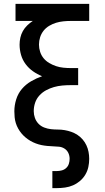

<svg xmlns="http://www.w3.org/2000/svg" viewBox="-20 -755 540 990"><path d="M250 215V127H273Q286 127 299 123.5Q312 120 321.5 111Q331 102 335 89.5Q339 77 339 64Q339 48 332.5 34Q326 20 313 11.5Q300 3 284.5 1.5Q269 0 254 -0.5Q239 -1 223.5 -2.5Q208 -4 193.5 -7Q179 -10 164.5 -15.5Q150 -21 137 -28.5Q124 -36 112 -46Q100 -56 90.5 -67.5Q81 -79 73.5 -92.5Q66 -106 61.5 -120.5Q57 -135 55.5 -150.5Q54 -166 54 -181Q54 -212 63.5 -242.5Q73 -273 93 -296.5Q113 -320 140.5 -336Q168 -352 197 -362Q172 -372 150 -387.5Q128 -403 112 -424.5Q96 -446 88.5 -472Q81 -498 81 -525Q81 -543 85 -561Q89 -579 98 -595Q107 -611 120.5 -624Q134 -637 149 -647H60V-735H440V-647H345Q326 -647 306.5 -645Q287 -643 269 -637.5Q251 -632 234 -622Q217 -612 205 -597Q193 -582 187 -563.5Q181 -545 181 -525Q181 -506 187 -487.5Q193 -469 205 -454.5Q217 -440 234 -430Q251 -420 269 -414Q287 -408 306.5 -406Q326 -404 345 -404H383V-316H345Q323 -316 301 -314Q279 -312 258 -306Q237 -300 217.5 -289.5Q198 -279 183 -262.5Q168 -246 161 -225Q154 -204 154 -182Q154 -164 160 -147Q166 -130 178.5 -117Q191 -104 208 -97.5Q225 -91 242.5 -89Q260 -87 278 -87Q296 -87 313.5 -84Q331 -81 348 -75Q365 -69 380 -59Q395 -49 406.5 -35.5Q418 -22 425.5 -6Q433 10 436.5 28Q440 46 440 64Q440 85 435.5 106Q431 127 420 145.5Q409 164 392.5 178Q376 192 356.5 200.5Q337 209 315.5 212Q294 215 273 215Z"/></svg>

Font: Iosevka SS04 Semibold
Style: Regular
Weight: 600
Monospace: yes
Designer: Belleve Invis
Foundry: Belleve Invis
Version: Version 19.0.0; ttfautohint (v1.8.4)